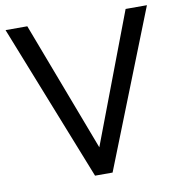

<svg xmlns="http://www.w3.org/2000/svg" viewBox="-80 -778 798 852"><g transform="rotate(-10 319.5 -352.5)"><path d="M280 0 1 -705H99L331 -93H310L542 -705H638L359 0Z"/></g></svg>

Font: Nunito Sans 10pt SemiCondensed Medium
Style: Regular
Weight: 500
Width: 4
Designer: Vernon Adams
Foundry: Vernon Adams
Version: Version 3.101;gftools[0.9.27]